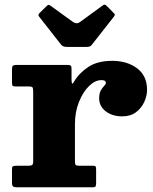

<svg xmlns="http://www.w3.org/2000/svg" viewBox="-20 -796 650 816"><path d="M239 -607Q243.5 -601.5 249.2 -599Q255 -596.5 266 -596.5H344.5Q356 -596.5 361.2 -598.5Q366.5 -600.5 370.5 -606L463.5 -724.5Q468.5 -731 468 -734Q467.5 -737 461.5 -742.5L435 -769.5Q429.5 -775 425.8 -776Q422 -777 416 -772.5L321.5 -703.5Q313 -697 305.5 -697.2Q298 -697.5 289 -703.5L196.5 -770.5Q189.5 -775 187 -775.5Q184.5 -776 178.5 -770.5L149 -741.5Q144.5 -737 143.5 -733.5Q142.5 -730 146.5 -725ZM121 -407.5V-109.5Q121 -97.5 116 -94.5Q111 -91.5 98 -91.5H48.5Q38.5 -91.5 34.8 -89.2Q31 -87 31 -77V-18.5Q31 -7.5 35.5 -3.8Q40 0 50.5 0H373.5Q384 0 386.2 -4Q388.5 -8 388.5 -19V-75Q388.5 -85 386.5 -88.2Q384.5 -91.5 375 -91.5H317.5Q305.5 -91.5 302 -94.8Q298.5 -98 298.5 -110V-268.5Q298.5 -320 315.5 -362.5Q332.5 -405 358.2 -430.2Q384 -455.5 411 -455.5Q422 -455.5 426 -452.2Q430 -449 430 -444Q430 -438 423 -431.2Q416 -424.5 408.8 -412.2Q401.5 -400 401.5 -378Q401.5 -344 429.5 -322.8Q457.5 -301.5 499.5 -301.5Q535 -301.5 558.5 -319.5Q582 -337.5 593.5 -363.5Q605 -389.5 605 -414Q605 -474 562.5 -505.8Q520 -537.5 457 -537.5Q395 -537.5 355.8 -511.8Q316.5 -486 294 -448Q288.5 -438 286.2 -441.5Q284 -445 284 -460.5V-504Q284 -514.5 280.5 -517.2Q277 -520 267.5 -520H49Q38 -520 34.5 -516.2Q31 -512.5 31 -500.5V-445Q31 -434 34 -431.2Q37 -428.5 48 -428.5H103.5Q116 -428.5 118.5 -424.2Q121 -420 121 -407.5Z"/></svg>

Font: Besley ExtraBold
Style: Regular
Weight: 800
Designer: Owen Earl
Foundry: indestructible type*
Version: Version 2.001